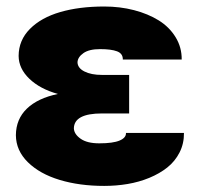

<svg xmlns="http://www.w3.org/2000/svg" viewBox="-20 -573 628 602"><path d="M384.9 -286.9V-217.3H299.7Q212.4 -217.3 211.6 -170.5Q212.4 -152.3 232.8 -138Q253.2 -123.6 291.2 -123.6Q334.2 -123.6 354.9 -132.3Q375.7 -141 375 -156.2H556.8Q557.2 -122.9 543 -95Q528.8 -67.1 504.6 -47.9Q480.5 -28.8 448.2 -15.4Q415.8 -2.1 380.1 3.9Q344.5 9.9 306.8 9.9Q229.4 9.9 167.1 -8.9Q104.8 -27.7 67.5 -64.3Q30.2 -100.9 29.8 -149.1Q30.2 -199.6 64.3 -232.4Q98.4 -265.3 161.6 -278.4Q105.5 -294 72.1 -326Q38.7 -358 38.4 -397.7Q38.7 -447.1 73.9 -482.4Q109 -517.8 168.9 -535.2Q228.7 -552.6 306.8 -552.6Q356.2 -552.6 400.2 -541.2Q444.2 -529.8 477.6 -509.1Q511 -488.3 530.5 -456.5Q550.1 -424.7 549.7 -386.4H365.1Q365.4 -405.2 346.9 -412.1Q328.5 -419 294 -419Q259.2 -419 241.5 -406.4Q223.7 -393.8 223 -377.8Q223.4 -359.7 244.7 -348.9Q266 -338.1 299.7 -338.1H384.9Z"/></svg>

Font: Karasuma Gothic
Style: Black
Weight: 900
Designer: Rasmus Andersson / Ryoko Nishizuka
Foundry: Genbu
Version: Version 1.00